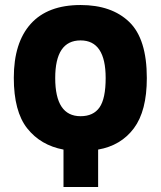

<svg xmlns="http://www.w3.org/2000/svg" viewBox="-20 -745 640 765"><path d="M233 0H371V-149Q462 -165 513.5 -234Q565 -303 565 -434Q565 -590 495 -657.5Q425 -725 301 -725Q170 -725 102.5 -650Q35 -575 35 -435Q35 -301 88.5 -233.5Q142 -166 233 -149ZM301 -282Q200 -282 200 -434Q200 -584 301 -584Q401 -584 401 -434Q401 -352 376.5 -317Q352 -282 301 -282Z"/></svg>

Font: Noto Sans Mono Extra
Style: Regular
Weight: 800
Designer: Monotype Design Team
Foundry: Monotype Imaging Inc.
Version: Version 1.900